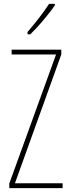

<svg xmlns="http://www.w3.org/2000/svg" viewBox="-20 -970 363 990"><path d="M263 -943V-950H233C199 -898 167 -858 122 -805V-793H136C175 -830 230 -894 263 -943ZM303 0V-25H57L296 -689V-714H40V-689H269L28 -24V0Z"/></svg>

Font: Noto Sans Tamil ExtraCondensed Thin
Style: Regular
Weight: 100
Width: 2
Designer: Jelle Bosma - Monotype Design Team
Foundry: Monotype Imaging Inc.
Version: Version 2.004